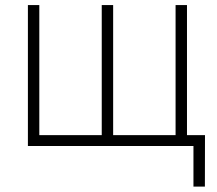

<svg xmlns="http://www.w3.org/2000/svg" viewBox="-20 -562 835 739"><path d="M87.4 -542.5H131.3V-42H371.6V-542.5H415.5V-42H655.8V-542.5H699.7V0H87.4ZM724.6 156.2V0H677.2V-42H769L768.6 156.2Z"/></svg>

Font: Inter 16pt ExtraLight
Style: Regular
Weight: 250
Version: Version 4.001;git-66647c0bb